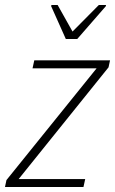

<svg xmlns="http://www.w3.org/2000/svg" viewBox="-32 -753 463 773"><path d="M-12 0 -6 -28 357 -478H99L106 -510H411L405 -482L43 -32H311L304 0ZM233 -596 174 -728 175 -733H200L260 -626L366 -733H395L394 -728L279 -596Z"/></svg>

Font: Saira SemiCondensed Thin
Style: Italic
Weight: 250
Width: 4
Italic angle: -12°
Designer: Hector Gatti with collaboration of the Omnibus-Type team
Foundry: Omnibus-Type
Version: Version 1.101